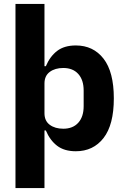

<svg xmlns="http://www.w3.org/2000/svg" viewBox="-20 -760 640 980"><path d="M59 -740H207V-422H214Q235 -472 271.5 -500Q308 -528 367 -528Q456 -528 508.5 -460.5Q561 -393 561 -258Q561 -123 508.5 -55.5Q456 12 367 12Q308 12 271.5 -16Q235 -44 214 -94H207V200H59ZM407 -218V-298Q407 -352 379.5 -382.5Q352 -413 303 -413Q261 -413 234 -393Q207 -373 207 -334V-182Q207 -143 234 -123Q261 -103 303 -103Q352 -103 379.5 -133.5Q407 -164 407 -218Z"/></svg>

Font: iA Writer Quattro V
Style: Regular
Weight: 400
Designer: Mike Abbink, Paul van der Laan, Pieter van Rosmalen, Oliver Reichenstein
Foundry: Information Architects Inc.
Version: Version 2.000